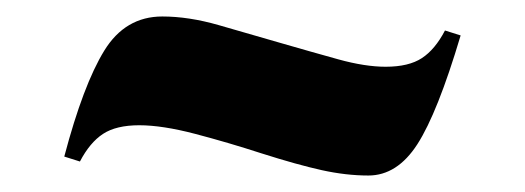

<svg xmlns="http://www.w3.org/2000/svg" viewBox="-20 -427 637 233"><path d="M77 -231 58 -237Q81 -324 106.5 -365.5Q132 -407 177 -407Q209 -407 245.5 -396.5Q282 -386 320 -375Q358 -364 390.5 -355Q423 -346 448 -346Q476 -346 492 -356.5Q508 -367 520 -390L539 -384Q511 -290 486.5 -252Q462 -214 427 -214Q400 -214 370.5 -220.5Q341 -227 297 -241Q257 -254 217 -264.5Q177 -275 149 -275Q121 -275 105 -264.5Q89 -254 77 -231Z"/></svg>

Font: Display Black
Style: Regular
Weight: 900
Designer: Latin by Veronika Burian and Jose Scaglione. Greek by Irene Vlachou. Cyrillic by Vera Evstafieva.
Foundry: TypeTogether
Version: Version 3.002